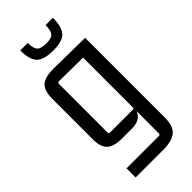

<svg xmlns="http://www.w3.org/2000/svg" viewBox="-275 -731 981 981"><g transform="rotate(-45 215.5 -241.0)"><path d="M106 -679H160Q160 -641 173 -625.5Q186 -610 227 -610Q265 -610 277 -625.5Q289 -641 289 -679H342Q342 -613 317 -586Q292 -559 227 -559Q157 -559 131.5 -586Q106 -613 106 -679ZM298 131Q307 131 307 122V-40Q291 7 226 7H157Q98 7 72.5 -16Q47 -39 47 -96V-387Q47 -447 73.5 -470.5Q100 -494 164 -493L386 -490V86Q386 147 357 172Q328 197 262 197H64V131ZM307 -67V-426L135 -428Q125 -428 125 -418V-67Q125 -58 135 -58H298Q307 -58 307 -67Z"/></g></svg>

Font: Gemunu Libre
Style: Regular
Weight: 400
Designer: Puspanada Ekanayake, Sola Matas, Pathum Egodawatta, Kosala Senevirathne
Foundry: mooniak
Version: Version 1.100